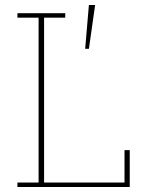

<svg xmlns="http://www.w3.org/2000/svg" viewBox="-20 -751 587 771"><path d="M50 -18H135V-680H50V-698H242V-680H157V-18H480V-148H501V0H50ZM337 -731H362L337 -555H322Z"/></svg>

Font: IBM Plex Serif Thin
Style: Regular
Weight: 100
Designer: Mike Abbink, Paul van der Laan, Pieter van Rosmalen
Foundry: Bold Monday
Version: Version 3.001